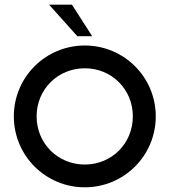

<svg xmlns="http://www.w3.org/2000/svg" viewBox="-20 -799 730 827"><path d="M313 -643.1H377L290 -778.8H191.4ZM345.2 7.8C514.2 7.8 650.9 -128.4 650.9 -297.9C650.9 -466.8 514.2 -603 345.2 -603C176.3 -603 39.6 -466.8 39.6 -297.9C39.6 -128.4 176.3 7.8 345.2 7.8ZM345.2 -90.3C229 -90.3 137.7 -181.2 137.7 -297.9C137.7 -414.1 229 -504.9 345.2 -504.9C461.4 -504.9 552.2 -414.1 552.2 -297.9C552.2 -181.2 461.4 -90.3 345.2 -90.3Z"/></svg>

Font: Now SemiBold
Style: Regular
Weight: 600
Designer: Alfredo Marco Pradil
Foundry: Alfredo Marco Pradil
Version: Version 1.200;hotconv 1.0.109;makeotfexe 2.5.65596